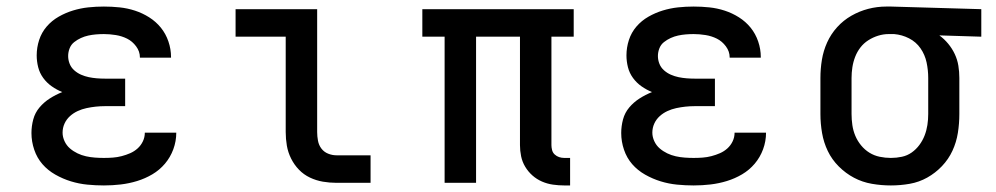

<svg xmlns="http://www.w3.org/2000/svg" viewBox="-20 -558 3040 586"><path d="M297 8Q272 8 246.5 5.5Q221 3 196.5 -4.5Q172 -12 149 -25Q126 -38 109.5 -57Q93 -76 84.5 -101Q76 -126 76 -152Q76 -173 81.5 -193.5Q87 -214 100.5 -230Q114 -246 132 -257.5Q150 -269 170 -277Q153 -284 138 -294.5Q123 -305 112 -320Q101 -335 96.5 -353Q92 -371 92 -389Q92 -413 99.5 -436Q107 -459 122.5 -477Q138 -495 159 -507Q180 -519 203 -526Q226 -533 249.5 -535.5Q273 -538 297 -538Q321 -538 345 -535.5Q369 -533 392 -525.5Q415 -518 435.5 -505Q456 -492 471 -473.5Q486 -455 494 -431.5Q502 -408 502 -384Q502 -384 502 -383.5Q502 -383 502 -382H407Q407 -382 407 -382.5Q407 -383 407 -383Q407 -401 395.5 -416.5Q384 -432 368 -440Q352 -448 333.5 -451Q315 -454 297 -454Q285 -454 273 -453Q261 -452 249.5 -449.5Q238 -447 227 -442Q216 -437 206.5 -429.5Q197 -422 192.5 -410.5Q188 -399 188 -387Q188 -375 192.5 -363.5Q197 -352 206.5 -343.5Q216 -335 227.5 -330Q239 -325 251 -322.5Q263 -320 275.5 -319Q288 -318 300 -318H362V-234H300Q286 -234 272 -232.5Q258 -231 244 -228Q230 -225 217 -219Q204 -213 193.5 -203.5Q183 -194 177 -181Q171 -168 171 -153Q171 -140 177 -127Q183 -114 193.5 -105Q204 -96 216.5 -90Q229 -84 242.5 -81Q256 -78 270 -77Q284 -76 297 -76Q311 -76 324.5 -77Q338 -78 351.5 -81.5Q365 -85 377.5 -90.5Q390 -96 400 -105Q410 -114 416 -126.5Q422 -139 422 -153H518Q518 -153 518 -153Q518 -153 518 -153Q518 -127 509 -102.5Q500 -78 483.5 -58.5Q467 -39 445 -26Q423 -13 398.5 -5.5Q374 2 348.5 5Q323 8 297 8Z M1007 0Q986 0 965.5 -3.5Q945 -7 926 -16Q907 -25 892.5 -40Q878 -55 868.5 -74Q859 -93 855.5 -113.5Q852 -134 852 -155V-446H699V-530H948V-155Q948 -142 950.5 -128.5Q953 -115 961 -104.5Q969 -94 981.5 -89Q994 -84 1007 -84H1111V0Z M1702 8Q1685 8 1667.5 5.5Q1650 3 1634 -4Q1618 -11 1605 -22.5Q1592 -34 1583 -49Q1574 -64 1570.5 -81Q1567 -98 1567 -115V-446H1433V0H1337V-446H1269V-530H1731V-446H1663V-115Q1663 -108 1665 -100Q1667 -92 1673 -86.5Q1679 -81 1686.5 -78.5Q1694 -76 1702 -76H1720V8Z M2097 8Q2072 8 2046.5 5.5Q2021 3 1996.5 -4.5Q1972 -12 1949 -25Q1926 -38 1909.5 -57Q1893 -76 1884.5 -101Q1876 -126 1876 -152Q1876 -173 1881.5 -193.5Q1887 -214 1900.5 -230Q1914 -246 1932 -257.5Q1950 -269 1970 -277Q1953 -284 1938 -294.5Q1923 -305 1912 -320Q1901 -335 1896.5 -353Q1892 -371 1892 -389Q1892 -413 1899.5 -436Q1907 -459 1922.5 -477Q1938 -495 1959 -507Q1980 -519 2003 -526Q2026 -533 2049.5 -535.5Q2073 -538 2097 -538Q2121 -538 2145 -535.5Q2169 -533 2192 -525.5Q2215 -518 2235.5 -505Q2256 -492 2271 -473.5Q2286 -455 2294 -431.5Q2302 -408 2302 -384Q2302 -384 2302 -383.5Q2302 -383 2302 -382H2207Q2207 -382 2207 -382.5Q2207 -383 2207 -383Q2207 -401 2195.5 -416.5Q2184 -432 2168 -440Q2152 -448 2133.5 -451Q2115 -454 2097 -454Q2085 -454 2073 -453Q2061 -452 2049.5 -449.5Q2038 -447 2027 -442Q2016 -437 2006.5 -429.5Q1997 -422 1992.5 -410.5Q1988 -399 1988 -387Q1988 -375 1992.5 -363.5Q1997 -352 2006.5 -343.5Q2016 -335 2027.5 -330Q2039 -325 2051 -322.5Q2063 -320 2075.5 -319Q2088 -318 2100 -318H2162V-234H2100Q2086 -234 2072 -232.5Q2058 -231 2044 -228Q2030 -225 2017 -219Q2004 -213 1993.5 -203.5Q1983 -194 1977 -181Q1971 -168 1971 -153Q1971 -140 1977 -127Q1983 -114 1993.5 -105Q2004 -96 2016.5 -90Q2029 -84 2042.5 -81Q2056 -78 2070 -77Q2084 -76 2097 -76Q2111 -76 2124.5 -77Q2138 -78 2151.5 -81.5Q2165 -85 2177.5 -90.5Q2190 -96 2200 -105Q2210 -114 2216 -126.5Q2222 -139 2222 -153H2318Q2318 -153 2318 -153Q2318 -153 2318 -153Q2318 -127 2309 -102.5Q2300 -78 2283.5 -58.5Q2267 -39 2245 -26Q2223 -13 2198.5 -5.5Q2174 2 2148.5 5Q2123 8 2097 8Z M2699 8Q2670 8 2641 3Q2612 -2 2586.5 -15.5Q2561 -29 2540 -50Q2519 -71 2506.5 -97Q2494 -123 2489 -152Q2484 -181 2484 -210V-320Q2484 -348 2488.5 -375.5Q2493 -403 2504.5 -428.5Q2516 -454 2535 -475Q2554 -496 2578.5 -510Q2603 -524 2630 -531Q2657 -538 2685 -538Q2689 -538 2692.5 -538Q2696 -538 2700 -538L2975 -530V-446L2847 -450Q2862 -439 2874 -424.5Q2886 -410 2894 -393Q2902 -376 2905 -357.5Q2908 -339 2908 -320V-210Q2908 -181 2903.5 -152.5Q2899 -124 2887 -98Q2875 -72 2855 -51Q2835 -30 2810 -16Q2785 -2 2756.5 3Q2728 8 2699 8ZM2699 -76Q2716 -76 2732.5 -79.5Q2749 -83 2762.5 -92.5Q2776 -102 2786 -115.5Q2796 -129 2802 -144.5Q2808 -160 2810.5 -176.5Q2813 -193 2813 -210V-320Q2813 -344 2808 -367.5Q2803 -391 2789.5 -410.5Q2776 -430 2754.5 -441Q2733 -452 2709 -454H2700Q2698 -454 2696 -454Q2694 -454 2692 -454Q2676 -454 2660 -449Q2644 -444 2630 -435Q2616 -426 2606 -413Q2596 -400 2590 -384.5Q2584 -369 2581.5 -352.5Q2579 -336 2579 -320V-210Q2579 -193 2581.5 -176Q2584 -159 2590.5 -143.5Q2597 -128 2608 -114.5Q2619 -101 2633.5 -92Q2648 -83 2665 -79.5Q2682 -76 2699 -76Z"/></svg>

Font: Iosevka Curly Slab MdEx
Style: Regular
Weight: 500
Width: 7
Monospace: yes
Designer: Belleve Invis
Foundry: Belleve Invis
Version: Version 11.1.0; ttfautohint (v1.8.3)